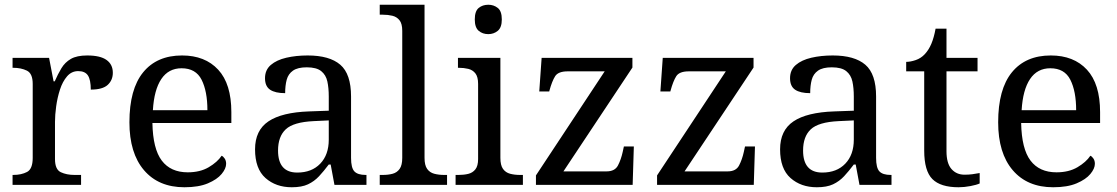

<svg xmlns="http://www.w3.org/2000/svg" viewBox="-20 -780 4711 810"><path d="M33 0V-42H36Q70 -42 94 -54.5Q118 -67 118 -114V-426Q118 -470 93.5 -482Q69 -494 36 -494H33V-536H187L206 -437H211Q224 -467 239 -492Q254 -517 279 -531.5Q304 -546 348 -546Q403 -546 429.5 -527Q456 -508 456 -473Q456 -442 434.5 -422Q413 -402 363 -402Q363 -443 351 -461.5Q339 -480 310 -480Q282 -480 263 -458Q244 -436 233 -402Q222 -368 217 -331.5Q212 -295 212 -266V-109Q212 -65 236.5 -53.5Q261 -42 294 -42H322V0Z M758 10Q649 10 587.5 -62Q526 -134 526 -264Q526 -404 584 -475Q642 -546 748 -546Q845 -546 900.5 -486Q956 -426 956 -307V-261H623Q625 -152 662.5 -102.5Q700 -53 772 -53Q824 -53 860.5 -74.5Q897 -96 915 -123Q922 -120 928 -111Q934 -102 934 -89Q934 -69 915 -46Q896 -23 857 -6.5Q818 10 758 10ZM855 -315Q855 -395 830.5 -443.5Q806 -492 746 -492Q691 -492 660.5 -446.5Q630 -401 625 -315Z M1211 10Q1144 10 1100 -29Q1056 -68 1056 -150Q1056 -230 1112.5 -268Q1169 -306 1284 -310L1367 -313V-373Q1367 -409 1361 -436.5Q1355 -464 1335 -480Q1315 -496 1274 -496Q1236 -496 1216 -482Q1196 -468 1189.5 -443.5Q1183 -419 1183 -387Q1141 -387 1119.5 -401.5Q1098 -416 1098 -450Q1098 -485 1122.5 -506Q1147 -527 1188 -536.5Q1229 -546 1278 -546Q1370 -546 1415.5 -507Q1461 -468 1461 -373V-114Q1461 -72 1475 -57Q1489 -42 1523 -42H1526V0H1391L1375 -86H1367Q1346 -58 1326 -36.5Q1306 -15 1279.5 -2.5Q1253 10 1211 10ZM1234 -52Q1295 -52 1331 -89.5Q1367 -127 1367 -191V-272L1303 -269Q1218 -265 1185.5 -234.5Q1153 -204 1153 -145Q1153 -52 1234 -52Z M1582 0V-42H1595Q1618 -42 1636.5 -47Q1655 -52 1666 -67.5Q1677 -83 1677 -114V-650Q1677 -680 1665.5 -694.5Q1654 -709 1635.5 -713.5Q1617 -718 1595 -718H1582V-760H1771V-114Q1771 -83 1782 -67.5Q1793 -52 1812 -47Q1831 -42 1853 -42H1866V0Z M1902 0V-42H1915Q1937 -42 1955.5 -46.5Q1974 -51 1985.5 -65.5Q1997 -80 1997 -109V-426Q1997 -456 1985.5 -470.5Q1974 -485 1955.5 -489.5Q1937 -494 1915 -494H1912V-536H2091V-114Q2091 -83 2102 -67.5Q2113 -52 2132 -47Q2151 -42 2173 -42H2186V0ZM2040 -636Q2016 -636 1999.5 -650Q1983 -664 1983 -698Q1983 -733 1999.5 -746.5Q2016 -760 2040 -760Q2063 -760 2080 -746.5Q2097 -733 2097 -698Q2097 -664 2080 -650Q2063 -636 2040 -636Z M2241 0V-40L2531 -479H2375Q2335 -479 2322 -458.5Q2309 -438 2298 -398L2297 -394H2255L2265 -536H2648V-495L2357 -57H2539Q2574 -57 2587 -82Q2600 -107 2607 -139L2612 -162H2654L2649 0Z M2752 0V-40L3042 -479H2886Q2846 -479 2833 -458.5Q2820 -438 2809 -398L2808 -394H2766L2776 -536H3159V-495L2868 -57H3050Q3085 -57 3098 -82Q3111 -107 3118 -139L3123 -162H3165L3160 0Z M3426 10Q3359 10 3315 -29Q3271 -68 3271 -150Q3271 -230 3327.5 -268Q3384 -306 3499 -310L3582 -313V-373Q3582 -409 3576 -436.5Q3570 -464 3550 -480Q3530 -496 3489 -496Q3451 -496 3431 -482Q3411 -468 3404.5 -443.5Q3398 -419 3398 -387Q3356 -387 3334.5 -401.5Q3313 -416 3313 -450Q3313 -485 3337.5 -506Q3362 -527 3403 -536.5Q3444 -546 3493 -546Q3585 -546 3630.5 -507Q3676 -468 3676 -373V-114Q3676 -72 3690 -57Q3704 -42 3738 -42H3741V0H3606L3590 -86H3582Q3561 -58 3541 -36.5Q3521 -15 3494.5 -2.5Q3468 10 3426 10ZM3449 -52Q3510 -52 3546 -89.5Q3582 -127 3582 -191V-272L3518 -269Q3433 -265 3400.5 -234.5Q3368 -204 3368 -145Q3368 -52 3449 -52Z M4024 10Q3948 10 3913.5 -24.5Q3879 -59 3879 -145V-479H3803V-519Q3821 -519 3843 -526.5Q3865 -534 3881 -551Q3898 -569 3909 -595Q3920 -621 3927 -659H3973V-536H4104V-479H3973V-142Q3973 -91 3994 -67Q4015 -43 4049 -43Q4067 -43 4082 -45Q4097 -47 4113 -50V-6Q4100 0 4074 5Q4048 10 4024 10Z M4423 10Q4314 10 4252.5 -62Q4191 -134 4191 -264Q4191 -404 4249 -475Q4307 -546 4413 -546Q4510 -546 4565.5 -486Q4621 -426 4621 -307V-261H4288Q4290 -152 4327.5 -102.5Q4365 -53 4437 -53Q4489 -53 4525.5 -74.5Q4562 -96 4580 -123Q4587 -120 4593 -111Q4599 -102 4599 -89Q4599 -69 4580 -46Q4561 -23 4522 -6.5Q4483 10 4423 10ZM4520 -315Q4520 -395 4495.5 -443.5Q4471 -492 4411 -492Q4356 -492 4325.5 -446.5Q4295 -401 4290 -315Z"/></svg>

Font: Noto Serif Toto
Style: Regular
Weight: 400
Designer: Monotype Design Team
Foundry: Monotype Imaging Inc.
Version: Version 2.001